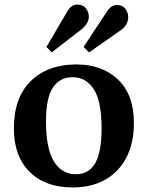

<svg xmlns="http://www.w3.org/2000/svg" viewBox="-20 -809 648 843"><path d="M299 14Q179 14 110 -54.5Q41 -123 41 -245Q41 -381 115.5 -453.5Q190 -526 315 -526Q429 -526 498.5 -459.5Q568 -393 568 -269Q568 -181 535 -117.5Q502 -54 442 -20Q382 14 299 14ZM313 -44Q370 -44 398 -92.5Q426 -141 426 -246Q426 -364 392 -417Q358 -470 299 -470Q243 -470 212.5 -425Q182 -380 182 -276Q182 -157 216.5 -100.5Q251 -44 313 -44ZM207 -579 184 -603 275 -758Q285 -775 296 -782Q307 -789 319 -789Q345 -789 357.5 -772Q370 -755 370 -736Q370 -705 335 -678ZM371 -579 347 -603 448 -756Q459 -773 470 -780Q481 -787 493 -787Q518 -787 530.5 -770Q543 -753 543 -734Q543 -698 507 -674Z"/></svg>

Font: Literata 36pt SemiBold
Style: Regular
Weight: 600
Designer: Latin by Veronika Burian and Jose Scaglione. Greek by Irene Vlachou. Cyrillic by Vera Evstafieva.
Foundry: TypeTogether
Version: Version 3.002